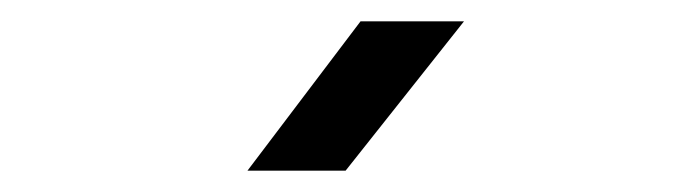

<svg xmlns="http://www.w3.org/2000/svg" viewBox="-20 -805 640 180"><path d="M212 -645 318 -785H415L304 -645Z"/></svg>

Font: JetBrainsMono NF
Style: Regular
Weight: 400
Designer: Philipp Nurullin, Konstantin Bulenkov
Foundry: JetBrains
Version: Version 2.251; ttfautohint (v1.8.3);Nerd Fonts 2.2.2